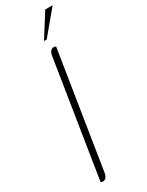

<svg xmlns="http://www.w3.org/2000/svg" viewBox="-238 -950 758 991"><g transform="rotate(-30 141.0 -455.0)"><path d="M40 0 149 -689Q155 -724 179 -724Q186 -724 191 -720L82 -31Q76 4 52 4Q47 4 40 0ZM238 -914H282L167 -776H151Z"/></g></svg>

Font: Thasadith
Style: Italic
Weight: 400
Italic angle: -9°
Designer: Cadson Demak Co.,Ltd.
Foundry: Cadson Demak Co.,Ltd.
Version: Version 1.000; ttfautohint (v1.6)